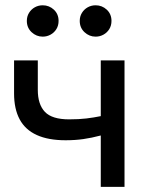

<svg xmlns="http://www.w3.org/2000/svg" viewBox="-20 -724 582 744"><path d="M370.5 0V-199Q334.5 -189.5 302.5 -185Q270.5 -180.5 234.5 -180.5Q167 -180.5 122.5 -200.8Q78 -221 56.2 -261.5Q34.5 -302 34.5 -362V-490H126.5V-375.5Q126.5 -319.5 154 -290.5Q181.5 -261.5 248 -261.5Q286 -261.5 315 -265Q344 -268.5 370.5 -274V-490H462.5V0ZM145.5 -582Q121 -582 102.5 -599.2Q84 -616.5 84 -643Q84 -660.5 92.5 -674.2Q101 -688 115 -695.8Q129 -703.5 145.5 -703.5Q170.5 -703.5 188.8 -686.5Q207 -669.5 207 -643Q207 -625 198.5 -611.2Q190 -597.5 176 -589.8Q162 -582 145.5 -582ZM350.5 -582Q326 -582 307.5 -599.2Q289 -616.5 289 -643Q289 -660.5 297.5 -674.2Q306 -688 320 -695.8Q334 -703.5 350.5 -703.5Q375.5 -703.5 393.8 -686.5Q412 -669.5 412 -643Q412 -625 403.5 -611.2Q395 -597.5 381 -589.8Q367 -582 350.5 -582Z"/></svg>

Font: Geologica Roman Light
Style: Regular
Weight: 300
Designer: Sindre Bremnes, Frode Helland
Foundry: Monokrom Skriftforlag AS
Version: Version 1.010;gftools[0.9.28]